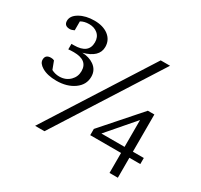

<svg xmlns="http://www.w3.org/2000/svg" viewBox="-150 -903 1176 1122"><g transform="rotate(30 437.5 -342.5)"><path d="M837.9 -113.8H764.2V21H708V-113.8H500V-155.8L720.2 -405.8H764.2V-154.8H837.9ZM701.2 -698.2 256.8 0H193.8L638.2 -698.2ZM335 -412.1Q335 -357.9 287.6 -324Q240.2 -290 168.9 -290Q107.9 -290 70.3 -312.5Q38.1 -332 38.1 -356.9Q38.1 -391.1 76.2 -391.1Q89.8 -391.1 98.1 -386.2L118.2 -333Q143.1 -319.8 170.9 -319.8Q214.4 -319.8 242.7 -348.1Q269 -374.5 269 -412.1Q269 -485.8 174.8 -485.8Q153.3 -485.8 138.2 -483.9V-521H154.8Q252.9 -521 252.9 -597.2Q252.9 -633.3 228.5 -653.8Q205.6 -672.9 170.9 -672.9Q138.2 -672.9 115.2 -659.2V-599.1Q98.6 -590.8 85.9 -590.8Q47.9 -590.8 47.9 -625Q47.9 -659.2 88.6 -682.6Q129.4 -706.1 188 -706.1Q245.6 -706.1 281.7 -679.2Q318.8 -650.9 318.8 -604Q318.8 -534.2 219.2 -507.8Q266.1 -506.3 297.9 -483.9Q335 -458 335 -412.1ZM708 -154.8V-335.9L551.8 -154.8Z"/></g></svg>

Font: Ezra SIL SR
Style: Regular
Weight: 400
Designer: Development by SIL's NRSI team. OpenType tables by Ralph Hancock ( hancock@dircon.co.uk ).
Foundry: Development by SIL's NRSI team.
Version: Version 2.51; 2007